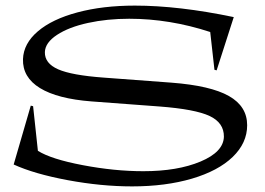

<svg xmlns="http://www.w3.org/2000/svg" viewBox="-20 -645 946 685"><path d="M28.8 -58.1 89.8 -268.1 98.1 -266.1 115.2 -106.9Q162.6 -77.1 275.6 -55.7Q388.7 -34.2 491.2 -34.2Q613.3 -34.2 695.3 -68.6Q777.3 -103 778.8 -157.2Q779.3 -207 727.8 -231.2Q676.3 -255.4 548.8 -265.1L306.2 -283.2Q185.1 -292.5 122.6 -330.8Q60.1 -369.1 62 -434.1Q64 -489.7 115 -533.2Q166 -576.7 256.3 -600.8Q346.7 -625 460.9 -625Q617.7 -625 814 -584L752.9 -394L745.1 -396L730 -530.8Q585.4 -578.1 440.9 -578.1Q362.3 -578.1 293.9 -563.2Q225.6 -548.3 183.3 -520.5Q141.1 -492.7 140.1 -459Q139.2 -418.9 187.5 -397.7Q235.8 -376.5 349.1 -368.2L591.8 -350.1Q731.4 -339.4 796.6 -302.5Q861.8 -265.6 861.8 -198.2Q861.8 -134.8 810.1 -85Q758.3 -35.2 664.6 -7.6Q570.8 20 451.2 20Q341.3 20 221.9 -2.2Q102.5 -24.4 28.8 -58.1Z"/></svg>

Font: Halibut Exp
Style: Regular
Weight: 400
Width: 7
Designer: Matteo Maggi
Foundry: Collletttivo
Version: Version 3.080 | FøM Fix